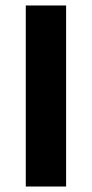

<svg xmlns="http://www.w3.org/2000/svg" viewBox="-20 -680 335 700"><path d="M74 0V-660H221V0Z"/></svg>

Font: Bricolage Grotesque 10pt Bricolage Grotesque 10pt Regular
Style: Bold
Weight: 700
Designer: Mathieu Triay
Foundry: Atelier Triay
Version: Version 1.000; ttfautohint (v1.8.4.7-5d5b);gftools[0.9.32]